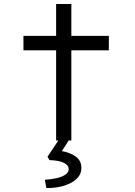

<svg xmlns="http://www.w3.org/2000/svg" viewBox="-20 -701 674 958"><path d="M260 0V-681H336V0ZM97 -450V-522H523V-450ZM211 237 204 196Q235 194 262 188Q289 182 306 170.5Q323 159 323 143Q323 128 308.5 117.5Q294 107 271.5 102.5Q249 98 227 98L217 81L281 -15H332L289 53Q329 60 357.5 80Q386 100 386 137Q386 164 369.5 183.5Q353 203 327 215Q301 227 270.5 232.5Q240 238 211 237Z"/></svg>

Font: Lexend Peta Light
Style: Regular
Weight: 300
Version: Version 1.007